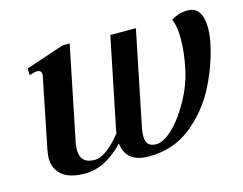

<svg xmlns="http://www.w3.org/2000/svg" viewBox="-75 -594 908 718"><g transform="rotate(-15 379.0 -235.0)"><path d="M758 -399Q758 -371 752 -342Q736 -262 695.5 -181.5Q655 -101 585.5 -45.5Q516 10 421 10Q332 10 324 -66Q252 10 174 10Q114 10 85 -14.5Q56 -39 56 -82Q56 -92 60 -114L114 -382Q115 -385 115 -390Q115 -406 97 -406Q89 -406 68 -399L67 -425L216 -475H243L169 -112Q166 -96 166 -83Q166 -30 221 -30Q265 -30 325 -105L328 -123L398 -466H497L425 -113Q419 -86 419 -69Q419 -48 428.5 -37.5Q438 -27 459 -27Q488 -27 525 -63Q562 -99 593 -156Q624 -213 636 -271Q649 -333 649 -385Q649 -435 636 -461Q666 -480 700 -480Q730 -480 744 -458Q758 -436 758 -399Z"/></g></svg>

Font: Taviraj Medium
Style: Italic
Weight: 500
Italic angle: -12°
Designer: Katatrad Team
Foundry: CadsonDemak
Version: Version 1.001